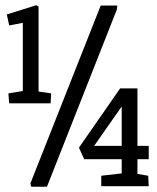

<svg xmlns="http://www.w3.org/2000/svg" viewBox="-20 -712 597 732"><path d="M15 -318 12 -356 67 -365V-625L15 -615L6 -657L118 -692L127 -687V-363L175 -356L173 -318ZM366 -2V-42L444 -51V-105H301L281 -149L438 -375H504V-156H547V-105H504V-49L545 -42L547 -2ZM339 -156H444V-306ZM99 0 96 -13 364 -691H427L426 -677L159 0Z"/></svg>

Font: Kreon Medium
Style: Regular
Weight: 500
Version: Version 2.002